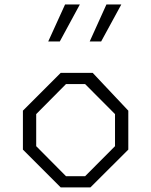

<svg xmlns="http://www.w3.org/2000/svg" viewBox="-20 -818 660 838"><path d="M80 -165V-335L245 -500H384.5L540 -335V-165L374.5 0H245ZM351.5 -49 482 -180V-320L351.5 -451H268L138 -320V-180L268 -49ZM444.5 -798.5H509.5L421.5 -637H371.5ZM264 -798.5H328.5L241 -637H190.5Z"/></svg>

Font: Monaspace Krypton Var ExLight
Style: Regular
Weight: 200
Designer: Riley Cran and the Lettermatic Team
Version: Version 1.200 (Monaspace Krypton Var)